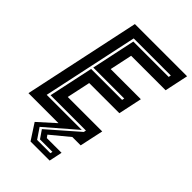

<svg xmlns="http://www.w3.org/2000/svg" viewBox="-258 -800 1083 1083"><g transform="rotate(45 284.0 -258.0)"><path d="M203.5 184.5 142 90 242 0H2.5L151.5 -700H568L538 -558.5H263L234.5 -424H475L445 -282.5H204.5L174.5 -141.5H449.5L419 0H352.5L243.5 90L255 106H372.5L356 184.5ZM223.5 152H329.5L332.5 138.5H233L199.5 90L378 -66L381 -80H99L156 -346.5H403L406 -360.5H159L215 -624H497L500 -638H204L82 -66H362L181.5 90Z"/></g></svg>

Font: Tourney Thin
Style: Bold Italic
Weight: 700
Italic angle: -12°
Version: Version 1.015